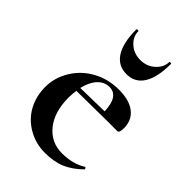

<svg xmlns="http://www.w3.org/2000/svg" viewBox="-193 -710 805 805"><g transform="rotate(45 209.0 -308.0)"><path d="M223.1 -375Q192.9 -375 170.9 -351.1Q148.9 -327.1 139.2 -285.2L280.8 -288.1Q277.8 -375 223.1 -375ZM388.2 -295.9Q388.2 -267.1 377 -267.1H315.9L136.2 -265.1Q133.3 -246.1 132.8 -223.1Q132.8 -137.2 173.3 -87.2Q213.9 -37.1 278.1 -37.1Q342.3 -37.1 386.2 -64.9L388.2 -65.9Q390.1 -65.9 392.6 -62Q395 -58.1 393.1 -56.2Q356 -20 317.9 -3.9Q279.8 12.2 225.8 12.2Q171.9 12.2 126 -14.4Q80.1 -41 56.2 -85.4Q32.2 -129.9 32.2 -184.6Q32.2 -239.3 62 -288.6Q91.8 -337.9 143.8 -366.5Q195.8 -395 258.8 -395Q321.8 -395 355 -368.4Q388.2 -341.8 388.2 -295.9ZM143.1 -626Q143.1 -593.8 169.4 -569.8Q195.8 -545.9 234.4 -545.9Q272.9 -545.9 299.6 -570.6Q326.2 -595.2 326.2 -626Q326.2 -627.9 331.5 -627.9Q336.9 -627.9 336.9 -625Q336.9 -545.9 311 -504.4Q285.2 -462.9 235.1 -462.9Q185.1 -462.9 158.4 -504.4Q131.8 -545.9 131.8 -625Q131.8 -627.9 137.5 -627.9Q143.1 -627.9 143.1 -626Z"/></g></svg>

Font: Cormorant-Bold
Style: Bold
Weight: 700
Designer: Christian Thalmann (Catharsis Fonts)
Version: Version 3.000